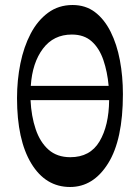

<svg xmlns="http://www.w3.org/2000/svg" viewBox="-20 -732 557 767"><path d="M260 15Q162 15 105 -79Q48 -173 48 -340Q48 -412 61.5 -478.5Q75 -545 102.5 -597.5Q130 -650 172 -681Q214 -712 270 -712Q322 -712 359.5 -683.5Q397 -655 422 -605Q447 -555 459 -491Q471 -427 471 -356Q471 -174 412 -79.5Q353 15 260 15ZM261 -104Q340 -104 377.5 -167Q415 -230 416 -332H102Q105 -268 122.5 -216Q140 -164 174 -134Q208 -104 261 -104ZM103 -389H414Q409 -445 393 -492Q377 -539 346.5 -566.5Q316 -594 267 -594Q194 -594 151.5 -537.5Q109 -481 103 -389Z"/></svg>

Font: STIX Two Text SemiBold
Style: Regular
Weight: 600
Designer: Ross Mills, John Hudson & Paul Hanslow, Tiro Typeworks Ltd; with prior portions MicroPress Inc., and Coen Hoffman.
Foundry: Tiro Typeworks Ltd
Version: Version 2.13 b171